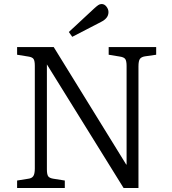

<svg xmlns="http://www.w3.org/2000/svg" viewBox="-20 -934 857 954"><path d="M65 0V-37L121 -46Q138 -48 145.5 -59Q153 -70 153 -97V-607Q153 -631 147 -640.5Q141 -650 121 -653L65 -662V-700H247L608 -115L609 -119V-606Q609 -631 602.5 -640.5Q596 -650 575 -653L520 -662V-700H756V-662L700 -654Q682 -651 675 -641Q668 -631 668 -604V0H594L213 -614V-610V-93Q213 -67 219.5 -58Q226 -49 245 -46L302 -37V0ZM339 -751 322 -775 448 -892Q460 -903 468 -908.5Q476 -914 485 -914Q499 -914 509 -901Q519 -888 519 -874Q519 -858 509.5 -846Q500 -834 482 -825Z"/></svg>

Font: Literata 12pt Light
Style: Regular
Weight: 300
Designer: Latin by Veronika Burian and Jose Scaglione. Greek by Irene Vlachou. Cyrillic by Vera Evstafieva.
Foundry: TypeTogether
Version: Version 3.002